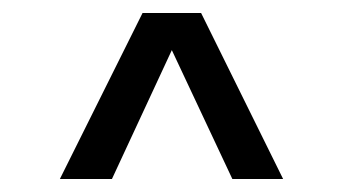

<svg xmlns="http://www.w3.org/2000/svg" viewBox="-20 -540 527 295"><path d="M337 -265 244 -463 152 -265H72L199 -520H289L415 -265Z"/></svg>

Font: Arya
Style: Regular
Weight: 400
Designer: Eduardo Rodriguez Tunni, Modular Infotech
Foundry: Eduardo Rodriguez Tunni, Modular Infotech
Version: Version 1.002